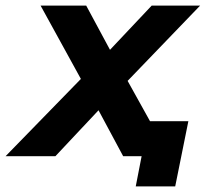

<svg xmlns="http://www.w3.org/2000/svg" viewBox="-73 -558 735 686"><path d="M383 -269 642 -538H469L320 -380L235 -538H72L216 -276L-53 0H125L279 -164L367 0H433L412 108H553L600 -125H463Z"/></svg>

Font: AWKNG-Font
Style: Bold Italic
Weight: 700
Italic angle: -11.3°
Designer: Awakening Church
Foundry: Awakening Church
Version: Version 1.700;PS 001.700;hotconv 1.0.88;makeotf.lib2.5.64775